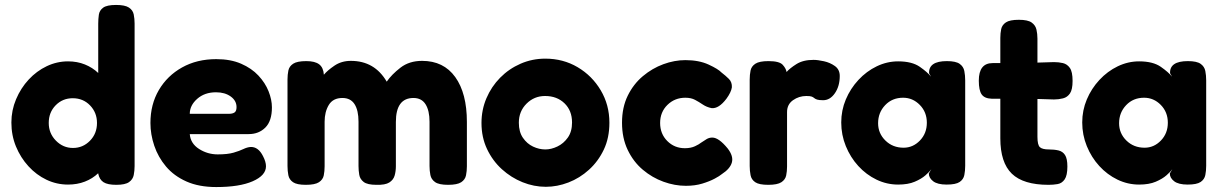

<svg xmlns="http://www.w3.org/2000/svg" viewBox="-20 -738 4934 776"><path d="M255 8Q209 8 168 -11.5Q127 -31 95 -66Q63 -101 44.5 -146Q26 -191 26 -243Q26 -292 45 -337Q64 -382 96 -416.5Q128 -451 169 -470.5Q210 -490 255 -490Q292 -490 323 -477.5Q354 -465 377 -443V-642Q377 -661 379.5 -678.5Q382 -696 397 -707Q412 -718 449 -718Q485 -718 501 -707.5Q517 -697 520.5 -679.5Q524 -662 524 -643V-67Q524 -48 520.5 -30.5Q517 -13 501.5 -2Q486 9 450 9Q415 9 398.5 -1.5Q382 -12 377 -36V-38Q354 -16 323 -4Q292 8 255 8ZM275 -140Q315 -140 343.5 -169Q372 -198 372 -241Q372 -283 344 -312Q316 -341 274 -341Q233 -341 205 -312.5Q177 -284 177 -241Q177 -199 206 -169.5Q235 -140 275 -140Z M854 18Q784 18 733.5 -4.5Q683 -27 651 -65Q619 -103 603.5 -149Q588 -195 588 -241Q588 -316 622 -374Q656 -432 716 -465.5Q776 -499 854 -499Q912 -499 954.5 -480.5Q997 -462 1024.5 -432.5Q1052 -403 1065.5 -369Q1079 -335 1079 -304Q1079 -249 1052.5 -222.5Q1026 -196 985 -196H747Q750 -158 784.5 -136Q819 -114 860 -114Q900 -114 924 -121Q948 -128 963.5 -135.5Q979 -143 993 -144Q1024 -145 1043 -107Q1055 -84 1055 -66Q1055 -29 1001.5 -5.5Q948 18 854 18ZM747 -278H905Q920 -278 928 -283.5Q936 -289 936 -305Q936 -331 912.5 -348Q889 -365 853 -365Q807 -365 777 -338.5Q747 -312 747 -278Z M1216 9Q1180 9 1164.5 -1.5Q1149 -12 1145.5 -29.5Q1142 -47 1142 -67V-417Q1142 -436 1145.5 -453Q1149 -470 1165 -480.5Q1181 -491 1218 -491Q1253 -491 1270 -478Q1287 -465 1289 -436Q1303 -453 1331.5 -472.5Q1360 -492 1398 -492Q1494 -492 1543 -408Q1563 -437 1598.5 -464.5Q1634 -492 1686 -492Q1773 -492 1820 -426.5Q1867 -361 1867 -245V-66Q1867 -47 1863.5 -29.5Q1860 -12 1844 -1.5Q1828 9 1791 9Q1754 9 1738.5 -2Q1723 -13 1719.5 -30.5Q1716 -48 1716 -67V-246Q1716 -291 1700 -316.5Q1684 -342 1651 -342Q1580 -342 1580 -245V-66Q1580 -46 1575 -28.5Q1570 -11 1553.5 -0.5Q1537 10 1501 9Q1465 9 1450 -2.5Q1435 -14 1432 -31.5Q1429 -49 1429 -67V-246Q1429 -292 1413 -317Q1397 -342 1364 -342Q1326 -342 1309 -314Q1292 -286 1292 -246V-66Q1292 -46 1288.5 -29Q1285 -12 1269 -1.5Q1253 9 1216 9Z M2186 17Q2138 17 2092 -1.5Q2046 -20 2008.5 -54Q1971 -88 1948.5 -135.5Q1926 -183 1926 -241Q1926 -294 1946 -341Q1966 -388 2001.5 -424Q2037 -460 2084 -480.5Q2131 -501 2184 -501Q2256 -501 2314.5 -466.5Q2373 -432 2408 -373Q2443 -314 2443 -242Q2443 -181 2420.5 -133.5Q2398 -86 2360.5 -52Q2323 -18 2277.5 -0.5Q2232 17 2186 17ZM2184 -134Q2208 -134 2233 -146Q2258 -158 2275 -182Q2292 -206 2292 -243Q2292 -291 2261.5 -320.5Q2231 -350 2183 -350Q2139 -350 2108 -319Q2077 -288 2077 -242Q2077 -205 2093.5 -181Q2110 -157 2134.5 -145.5Q2159 -134 2184 -134Z M2752 13Q2707 13 2661.5 -3.5Q2616 -20 2578 -52Q2540 -84 2517 -132Q2494 -180 2494 -242Q2494 -304 2517 -351Q2540 -398 2578 -430Q2616 -462 2661 -478.5Q2706 -495 2750 -495Q2805 -495 2844 -477Q2883 -459 2896 -445Q2913 -432 2926 -419Q2939 -406 2938 -385Q2935 -365 2916 -339Q2885 -298 2856 -301Q2836 -305 2820.5 -315.5Q2805 -326 2789 -334.5Q2773 -343 2750 -343Q2707 -343 2677.5 -314Q2648 -285 2648 -241Q2648 -197 2677 -168Q2706 -139 2748 -139Q2772 -139 2789 -147Q2806 -155 2813 -161Q2825 -169 2835.5 -175.5Q2846 -182 2859 -182Q2885 -182 2921 -138Q2945 -107 2938 -81.5Q2931 -56 2897 -34Q2889 -27 2868.5 -16Q2848 -5 2818.5 4Q2789 13 2752 13Z M3085 9Q3048 9 3032.5 -1.5Q3017 -12 3013.5 -30Q3010 -48 3010 -67V-416Q3010 -436 3013.5 -453Q3017 -470 3033 -480.5Q3049 -491 3086 -491Q3130 -491 3143.5 -476Q3157 -461 3159 -447Q3172 -462 3199 -479Q3226 -496 3268 -496Q3285 -496 3310 -490.5Q3335 -485 3354.5 -471Q3374 -457 3374 -431Q3374 -390 3354.5 -361.5Q3335 -333 3307 -333Q3290 -333 3282.5 -335.5Q3275 -338 3271 -341.5Q3267 -345 3261 -347.5Q3255 -350 3239 -350Q3209 -350 3185 -333Q3161 -316 3161 -285V-65Q3161 -46 3157.5 -29Q3154 -12 3138 -1.5Q3122 9 3085 9Z M3806 8Q3769 8 3751.5 -5.5Q3734 -19 3734 -37L3744 -54Q3737 -44 3720.5 -29.5Q3704 -15 3677 -3.5Q3650 8 3610 8Q3564 8 3522.5 -12Q3481 -32 3449 -67Q3417 -102 3398.5 -147.5Q3380 -193 3380 -243Q3380 -292 3398.5 -336Q3417 -380 3449.5 -415Q3482 -450 3523.5 -470Q3565 -490 3610 -490Q3666 -490 3697.5 -468Q3729 -446 3743 -428L3735 -442Q3733 -491 3807 -491Q3843 -491 3858.5 -480Q3874 -469 3877.5 -451Q3881 -433 3881 -413V-68Q3881 -48 3877.5 -30.5Q3874 -13 3858.5 -2.5Q3843 8 3806 8ZM3632 -141Q3670 -141 3698 -170Q3726 -199 3726 -242Q3726 -285 3697.5 -314Q3669 -343 3630 -343Q3586 -343 3557.5 -313Q3529 -283 3529 -240Q3529 -199 3558.5 -170Q3588 -141 3632 -141Z M4218 9Q4116 9 4069.5 -36Q4023 -81 4023 -179V-339H3988Q3959 -340 3947.5 -356.5Q3936 -373 3936 -412Q3936 -483 3992 -483H4023V-585Q4023 -604 4026.5 -620.5Q4030 -637 4045.5 -647.5Q4061 -658 4098 -658Q4134 -658 4149.5 -647Q4165 -636 4169 -618.5Q4173 -601 4173 -582V-485L4240 -487Q4259 -487 4276 -483Q4293 -479 4304 -463.5Q4315 -448 4315 -411Q4315 -376 4304.5 -360.5Q4294 -345 4276.5 -340.5Q4259 -336 4240 -336L4173 -338V-185Q4173 -152 4183 -143Q4193 -134 4219 -134Q4241 -134 4258 -130Q4275 -126 4284.5 -111.5Q4294 -97 4294 -65Q4294 -29 4283 -13Q4272 3 4254.5 6Q4237 9 4218 9Z M4780 8Q4743 8 4725.5 -5.5Q4708 -19 4708 -37L4718 -54Q4711 -44 4694.5 -29.5Q4678 -15 4651 -3.5Q4624 8 4584 8Q4538 8 4496.5 -12Q4455 -32 4423 -67Q4391 -102 4372.5 -147.5Q4354 -193 4354 -243Q4354 -292 4372.5 -336Q4391 -380 4423.5 -415Q4456 -450 4497.5 -470Q4539 -490 4584 -490Q4640 -490 4671.5 -468Q4703 -446 4717 -428L4709 -442Q4707 -491 4781 -491Q4817 -491 4832.5 -480Q4848 -469 4851.5 -451Q4855 -433 4855 -413V-68Q4855 -48 4851.5 -30.5Q4848 -13 4832.5 -2.5Q4817 8 4780 8ZM4606 -141Q4644 -141 4672 -170Q4700 -199 4700 -242Q4700 -285 4671.5 -314Q4643 -343 4604 -343Q4560 -343 4531.5 -313Q4503 -283 4503 -240Q4503 -199 4532.5 -170Q4562 -141 4606 -141Z"/></svg>

Font: Fredoka SemiBold
Style: Regular
Weight: 600
Designer: Ben Nathan
Foundry: Milena B. Brandão, Ben Nathan
Version: Version 2.001